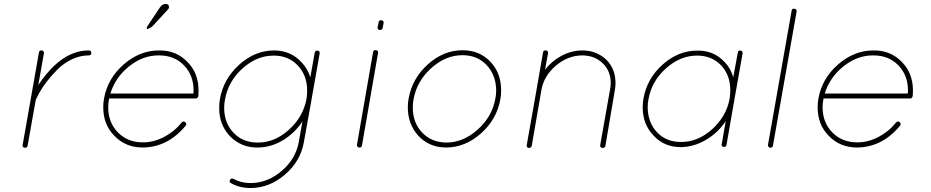

<svg xmlns="http://www.w3.org/2000/svg" viewBox="-20 -743 4689 967"><path d="M191 -489Q203 -486 201 -474L173 -315Q192 -343 212 -368Q312 -489 427 -489Q440 -489 440 -476Q440 -464 427 -464Q384 -464 342.5 -444.5Q301 -425 269 -392.5Q237 -360 215.5 -332Q194 -304 177 -274L160 -240L119 -9Q117 1 107 1H104Q92 -1 94 -13L176 -478Q178 -491 191 -489Z M500 -203Q500 -228 504 -247Q522 -348 603 -418.5Q684 -489 781 -489Q868 -490 924 -431Q980 -375 980 -287Q980 -269 979 -260V-258L978 -256Q974 -247 966 -247H530Q529 -245 529 -242Q525 -226 525 -203Q525 -126 574 -76Q623 -26 700 -26Q754 -26 806 -53Q858 -80 895 -126Q902 -135 913 -128Q922 -119 915 -110Q826 -2 700 0Q612 0 556 -59Q500 -115 500 -203ZM781 -464Q701 -465 631 -409.5Q561 -354 536 -272H954Q955 -277 955 -287Q955 -364 906.5 -414Q858 -464 781 -464ZM726 -598Q719 -594 719 -601Q719 -606 723 -612L785 -705Q797 -723 813 -723Q822 -723 825.5 -720.5Q829 -718 830 -713.5Q831 -709 831 -708Q834 -703 821 -690L750 -613Q742 -604 726 -598Z M1510 -25Q1493 70 1414.5 137Q1336 204 1241 204Q1187 204 1144 180Q1132 174 1139 163Q1144 152 1156 158Q1196 179 1241 179Q1327 179 1398.5 118Q1470 57 1485 -29L1503 -131Q1463 -71 1403 -35.5Q1343 0 1277 0Q1196 1 1138 -57Q1083 -116 1084 -200Q1084 -225 1088 -246Q1106 -346 1184.5 -417Q1263 -488 1359 -489Q1444 -489 1498 -430Q1529 -398 1543 -354L1565 -478Q1566 -483 1570.5 -486Q1575 -489 1580 -488Q1592 -486 1590 -474L1549 -242V-241ZM1277 -25Q1362 -24 1434.5 -89Q1507 -154 1524 -246Q1527 -267 1527 -287Q1527 -363 1480 -413Q1433 -463 1359 -463H1358Q1273 -463 1201 -398Q1129 -333 1113 -241Q1109 -222 1109 -200Q1109 -124 1156 -74.5Q1203 -25 1277 -25Z M1788 0Q1776 -4 1778 -15L1859 -481Q1863 -494 1874 -490Q1887 -488 1884 -476L1803 -10Q1801 0 1791 0ZM1895 -592H1892Q1880 -594 1882 -607L1887 -631Q1889 -643 1902 -641Q1914 -639 1912 -626L1907 -602Q1905 -592 1895 -592Z M2504 -288Q2504 -263 2500 -243L2488 -245L2500 -243Q2482 -142 2403 -71.5Q2324 -1 2228 0Q2143 0 2088 -58Q2034 -117 2034 -202Q2034 -227 2038 -247Q2056 -348 2135 -419Q2214 -490 2310 -490Q2395 -490 2450 -432Q2504 -375 2504 -288ZM2475 -247Q2479 -266 2479 -288Q2478 -365 2431 -415Q2384 -465 2310 -465H2309Q2224 -465 2151.5 -399.5Q2079 -334 2063 -243Q2059 -224 2059 -202Q2059 -125 2106 -75.5Q2153 -26 2228 -25Q2313 -25 2386 -90.5Q2459 -156 2475 -247Z M3003 -13 3053 -295Q3056 -310 3056 -324Q3056 -385 3016 -424Q2976 -463 2914 -464Q2841 -464 2780.5 -413Q2720 -362 2707 -291L2658 -8Q2658 -6 2656 -4Q2656 -3 2655 -3Q2655 -1 2653 -1L2652 0Q2651 1 2649 1Q2648 2 2647 2H2645H2643Q2631 0 2633 -13L2683 -295V-296L2715 -479Q2717 -491 2730 -489Q2742 -487 2740 -474L2725 -392Q2759 -436 2809 -462.5Q2859 -489 2914 -489Q2984 -489 3034 -442Q3080 -396 3080 -324Q3080 -309 3077 -291L3029 -8Q3027 2 3015 2H3013Q3001 0 3003 -13Z M3409 -2Q3324 -2 3271 -61Q3217 -117 3217 -202Q3217 -227 3221 -248Q3239 -348 3317.5 -418Q3396 -488 3491 -488Q3575 -490 3630 -430Q3660 -399 3673 -354L3696 -478Q3698 -491 3710 -488Q3722 -486 3720 -474L3679 -243L3639 -13Q3637 -3 3627 -3H3625Q3612 -5 3615 -17L3635 -133Q3596 -74 3535.5 -38.5Q3475 -3 3409 -2ZM3246 -243Q3242 -224 3242 -202Q3243 -126 3289 -77Q3335 -28 3409 -28Q3494 -27 3566.5 -92Q3639 -157 3655 -248Q3658 -269 3658 -289Q3658 -365 3611.5 -414Q3565 -463 3491 -463H3490Q3406 -463 3334 -398.5Q3262 -334 3246 -243Z M3981 -699Q3994 -697 3992 -684L3873 -10Q3871 1 3860 1H3858Q3853 0 3850 -4.5Q3847 -9 3848 -14L3967 -689Q3969 -701 3981 -699Z M4098 -203Q4098 -228 4102 -247Q4120 -348 4201 -418.5Q4282 -489 4379 -489Q4466 -490 4522 -431Q4578 -375 4578 -287Q4578 -269 4577 -260L4576 -258V-256Q4572 -247 4564 -247H4128Q4127 -245 4127 -242Q4123 -226 4123 -203Q4123 -126 4172 -76Q4221 -26 4298 -26Q4352 -26 4404 -53Q4456 -80 4493 -126Q4500 -135 4511 -128Q4520 -119 4513 -110Q4424 -2 4298 0Q4210 0 4154 -59Q4098 -115 4098 -203ZM4379 -464Q4299 -465 4229 -409.5Q4159 -354 4134 -272H4552Q4553 -277 4553 -287Q4553 -364 4504.5 -414Q4456 -464 4379 -464Z"/></svg>

Font: Quicksand
Style: Light Italic
Weight: 300
Italic angle: -12°
Designer: Andrew Paglinawan
Foundry: Andrew Paglinawan
Version: 1.002